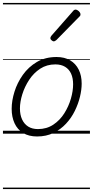

<svg xmlns="http://www.w3.org/2000/svg" viewBox="-20 -905 629 1300"><path d="M231 19Q175 19 136.5 -4.5Q98 -28 78.5 -70.5Q59 -113 59 -168Q59 -223 78 -284Q97 -345 135 -398.5Q173 -452 230 -485.5Q287 -519 363 -519Q417 -519 455 -496.5Q493 -474 513 -433.5Q533 -393 533 -339Q533 -298 521.5 -250Q510 -202 486.5 -154Q463 -106 426.5 -67Q390 -28 341.5 -4.5Q293 19 231 19ZM237 -31Q296 -31 341 -61Q386 -91 415.5 -138Q445 -185 460 -237Q475 -289 475 -334Q475 -376 461.5 -406Q448 -436 421 -452.5Q394 -469 355 -469Q297 -469 252.5 -440Q208 -411 177.5 -364.5Q147 -318 131 -266.5Q115 -215 115 -171Q115 -128 129.5 -96.5Q144 -65 171 -48Q198 -31 237 -31ZM343 -625Q338 -625 329.5 -632Q321 -639 321 -646Q321 -650 322.5 -654Q324 -658 328 -663L472 -827Q477 -834 482 -837Q487 -840 492 -840Q498 -840 506 -835Q514 -830 519.5 -822.5Q525 -815 525 -808Q525 -803 523.5 -799.5Q522 -796 517 -792L362 -634Q352 -625 343 -625ZM0 365H589V375H0ZM0 -20H589V0H0ZM0 -505H589V-500H0ZM0 -885H589V-875H0Z"/></svg>

Font: Playwrite DK Loopet Guides
Style: Regular
Weight: 400
Designer: Veronika Burian, José Scaglione
Foundry: TypeTogether
Version: Version 1.003